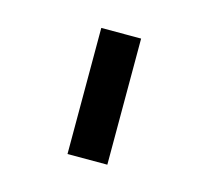

<svg xmlns="http://www.w3.org/2000/svg" viewBox="-51 -765 390 359"><g transform="rotate(15 144.0 -585.0)"><path d="M182.6 -462.9H105.5V-707H182.6Z"/></g></svg>

Font: Pretendard GOV
Style: Regular
Weight: 400
Designer: Base glyphs from Inter by Rasmus Andersson; Hangeul glyphs from Noto Sans CJK(Source Han Sans) by Jang Soo-young and Kan
Foundry: Kil Hyung-jin
Version: Version 1.309